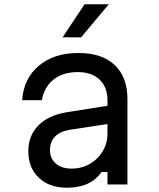

<svg xmlns="http://www.w3.org/2000/svg" viewBox="-20 -860 740 895"><path d="M453 -58Q403 15 292 15Q210 15 161 -31.5Q112 -78 112 -155Q112 -228 159 -275.5Q206 -323 292 -337L481 -367V-392Q481 -454 444 -489Q407 -524 343 -524Q274 -524 230 -489.5Q186 -455 175 -393H83Q91 -495 161.5 -554Q232 -613 346 -613Q455 -613 514.5 -557Q574 -501 574 -399V0H481V-58ZM213 -159Q213 -121 240.5 -97.5Q268 -74 314 -74Q360 -74 398 -95.5Q436 -117 458.5 -154.5Q481 -192 481 -238V-282L305 -255Q213 -239 213 -159ZM272 -686 374 -840H487L358 -686Z"/></svg>

Font: Martian Mono Light
Style: Regular
Weight: 300
Monospace: yes
Designer: Roman Shamin
Foundry: Evil Martians
Version: Version 1.000; ttfautohint (v1.8.4.7-5d5b)